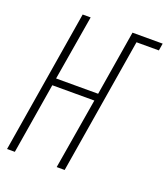

<svg xmlns="http://www.w3.org/2000/svg" viewBox="-135 -831 811 927"><g transform="rotate(20 270.5 -367.5)"><path d="M9 0 130 -735H171L115 -401H331L386 -735H541L535 -698H420L305 0H264L325 -364H109L49 0Z"/></g></svg>

Font: Iosevka SS04 XLt Obl
Style: Regular
Weight: 200
Italic angle: -9°
Monospace: yes
Designer: Belleve Invis
Foundry: Belleve Invis
Version: Version 19.0.0; ttfautohint (v1.8.4)